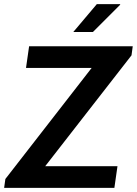

<svg xmlns="http://www.w3.org/2000/svg" viewBox="-28 -910 663 930"><path d="M-8 0 -2 -43 416 -581H98L113 -686H615L609 -642L191 -105H541L526 0ZM327 -755 441 -890H554V-887L422 -755Z"/></svg>

Font: Chivo Medium
Style: Italic
Weight: 500
Italic angle: -8.05°
Designer: Hector Gatti
Foundry: Omnibus-Type
Version: Version 2.002